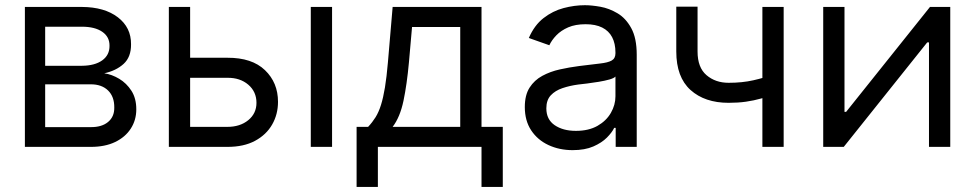

<svg xmlns="http://www.w3.org/2000/svg" viewBox="-20 -573 3804 749"><path d="M77.1 0V-545.9H299.8Q387.7 -545.4 439.7 -505.6Q491.7 -465.8 491.2 -400.4Q491.7 -350.6 462.2 -323.7Q432.6 -296.9 386.7 -287.1Q416.5 -282.7 445.1 -265.6Q473.6 -248.5 492.7 -219Q511.7 -189.5 511.7 -146.5Q511.7 -104.5 490.2 -71.3Q468.8 -38.1 429.2 -19Q389.6 0 334 0ZM156.2 -77.1H334Q377 -76.7 401.6 -97.2Q426.3 -117.7 425.8 -153.3Q426.3 -195.8 401.6 -220Q377 -244.1 334 -244.1H156.2ZM156.2 -316.4H299.8Q350.1 -316.9 378.9 -337.6Q407.7 -358.4 407.2 -394.5Q407.7 -429.2 378.9 -449Q350.1 -468.8 299.8 -468.8H156.2Z M710.9 -347.7H867.2Q962.9 -348.1 1013.7 -299.3Q1064.5 -250.5 1064.5 -175.8Q1064.5 -127 1041.7 -87.2Q1019 -47.4 975.1 -23.7Q931.2 0 867.2 0H638.7V-545.9H721.7V-78.1H867.2Q916.5 -78.1 948.5 -104.2Q980.5 -130.4 980.5 -171.9Q980.5 -215.3 948.5 -242.7Q916.5 -270 867.2 -269.5H710.9ZM1192.4 0V-545.9H1275.4V0Z M1371.1 156.2V-78.1H1416Q1432.6 -95.7 1445.1 -115.7Q1457.5 -135.7 1466.3 -163.8Q1475.1 -191.9 1481.7 -231.9Q1488.3 -272 1493.2 -329.1L1511.7 -545.9H1858.4V-78.1H1941.4V156.2H1858.4V0H1454.1V156.2ZM1511.7 -78.1H1775.4V-467.8H1587.4L1575.2 -329.1Q1567.4 -243.7 1554 -179.7Q1540.5 -115.7 1511.7 -78.1Z M2213.9 12.7Q2162.1 12.7 2119.6 -7.1Q2077.1 -26.9 2052.2 -64.5Q2027.3 -102.1 2027.3 -155.3Q2027.3 -202.1 2045.9 -231.2Q2064.5 -260.3 2095.5 -277.1Q2126.5 -293.9 2163.8 -302.2Q2201.2 -310.5 2239.3 -315.4Q2289.1 -321.8 2320.3 -325.2Q2351.6 -328.6 2366.2 -336.9Q2380.9 -345.2 2380.9 -365.2V-368.2Q2380.9 -403.3 2367.9 -428Q2355 -452.6 2329.1 -465.6Q2303.2 -478.5 2264.6 -478.5Q2224.6 -478.5 2196.5 -466.3Q2168.5 -454.1 2150.4 -435.3Q2132.3 -416.5 2123 -396.5L2043 -424.8Q2064.5 -474.6 2100.3 -502.4Q2136.2 -530.3 2178.5 -541.5Q2220.7 -552.7 2261.7 -552.7Q2288.1 -552.7 2322.3 -546.6Q2356.4 -540.5 2388.9 -521.2Q2421.4 -502 2442.6 -463.1Q2463.9 -424.3 2463.9 -359.4V0H2381.8V-74.2H2376Q2367.7 -56.6 2347.7 -36.4Q2327.6 -16.1 2294.7 -1.7Q2261.7 12.7 2213.9 12.7ZM2226.6 -62.5Q2276.4 -62.5 2310.8 -82Q2345.2 -101.6 2363 -132.6Q2380.9 -163.6 2380.9 -197.3V-274.4Q2375.5 -268.1 2357.4 -262.9Q2339.4 -257.8 2315.9 -253.9Q2292.5 -250 2270.5 -247.3Q2248.5 -244.6 2235.4 -243.2Q2202.6 -238.8 2174.3 -229.2Q2146 -219.7 2128.7 -201.2Q2111.3 -182.6 2111.3 -150.4Q2111.3 -106.9 2143.8 -84.7Q2176.3 -62.5 2226.6 -62.5Z M2822.3 -171.9Q2729.5 -171.9 2673.8 -221.9Q2618.2 -272 2618.2 -372.1V-546.9H2701.2V-372.1Q2701.2 -309.6 2736.1 -279.8Q2771 -250 2822.3 -250Q2875.5 -250 2918.7 -259.8Q2961.9 -269.5 3005.9 -285.2V-207Q2977.5 -196.8 2949.2 -188.7Q2920.9 -180.7 2890.1 -176.3Q2859.4 -171.9 2822.3 -171.9ZM2954.1 0V-545.9H3037.1V0Z M3687 0H3604V-407.7H3597.2L3271.5 0H3191.4V-545.9H3274.4V-136.7H3280.8L3607.9 -545.9H3687Z"/></svg>

Font: Inter
Style: Regular
Weight: 400
Designer: Rasmus Andersson
Foundry: rsms
Version: Version 4.000;git-8c9346024